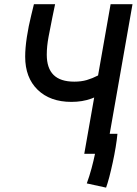

<svg xmlns="http://www.w3.org/2000/svg" viewBox="-20 -713 634 890"><path d="M471.7 156.7 382.3 137.2Q394.5 104 404.3 67.6Q414.1 31.2 420.4 0L439 -92.8H524.4Q522 -65.4 516.1 -30.3Q510.3 4.9 502.4 41Q494.6 77.1 486.6 107.7Q478.5 138.2 471.7 156.7ZM311 -240.7Q212.4 -240.7 154.5 -296.9Q96.7 -353 96.7 -450.2Q96.7 -490.2 104.5 -541.3Q112.3 -592.3 124.5 -641.1L137.2 -693.4H235.4L223.1 -634.3Q213.4 -586.9 205.1 -542.5Q196.8 -498 196.8 -459.5Q196.8 -397 228.3 -365.7Q259.8 -334.5 324.7 -334.5Q356.4 -334.5 382.3 -342Q408.2 -349.6 434.1 -363Q460 -376.5 489.7 -394L478.5 -294.9Q445.3 -271 403.6 -255.9Q361.8 -240.7 311 -240.7ZM370.6 0 492.7 -693.4H594.2L472.2 0Z"/></svg>

Font: Cascadia Mono NF
Style: Italic
Weight: 400
Italic angle: -10°
Monospace: yes
Designer: Aaron Bell
Foundry: Saja Typeworks
Version: Version 2404.023